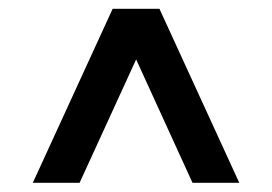

<svg xmlns="http://www.w3.org/2000/svg" viewBox="-20 -735 611 431"><path d="M337.9 -715.3 517.1 -324.7H412.1L285.6 -601.6L158.7 -324.7H53.7L232.9 -715.3Z"/></svg>

Font: Proza Libre
Style: SemiBold
Weight: 600
Designer: Jasper de Waard
Foundry: Jasper de Waard
Version: Version 1.000; ttfautohint (v1.4.1.8-43bc) -l 8 -r 50 -G 200